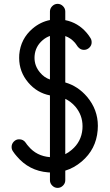

<svg xmlns="http://www.w3.org/2000/svg" viewBox="-20 -879 558 978"><path d="M312.5 -93.8Q329.6 -102.1 345.2 -115.7Q394.5 -157.2 399.9 -221.7Q400.4 -229 400.4 -236.3Q400.4 -292.5 363.8 -335.9Q341.3 -361.8 312.5 -375.5ZM234.4 -695.8Q214.4 -689 197.3 -674.3Q160.2 -642.6 156.2 -594.7Q155.8 -589.4 155.8 -584.5Q155.8 -542.5 184.1 -509.3Q205.1 -483.9 234.4 -474.1ZM234.4 -0.5Q229.5 -0.5 224.6 -1Q127.9 -8.8 65.4 -83Q55.2 -94.2 46.9 -106.9Q39.1 -117.2 39.1 -130.4Q39.1 -146.5 50.8 -158.2Q62.5 -169.9 78.1 -169.4Q99.1 -169.4 111.3 -151.4Q117.2 -142.1 125 -133.8Q166.5 -84 234.4 -78.6V-393.1Q168.9 -405.8 124 -458.5Q77.6 -513.2 77.6 -584Q77.6 -592.8 78.1 -601.1Q85 -681.6 146.5 -733.9Q186.5 -767.6 234.4 -776.9V-820.3Q234.4 -835.9 246.1 -847.7Q257.8 -859.4 273.4 -859.4Q289.1 -859.4 300.8 -847.7Q312.5 -835.9 312.5 -820.3V-776.4Q377.4 -763.7 421.9 -711.4Q432.6 -698.7 440.9 -685.1Q446.8 -675.8 446.8 -664.1Q447.3 -648.4 435.5 -636.7Q423.8 -625 407.7 -625Q391.6 -625 380.4 -636.7Q376 -640.6 373.5 -645Q368.7 -652.8 362.3 -660.6Q340.8 -685.5 312.5 -695.3V-459Q377 -440.4 423.3 -386.2Q478.5 -320.8 478.5 -237.8Q478.5 -226.6 477.5 -215.3Q469.7 -118.7 396 -56.2Q357.4 -23.4 312.5 -9.8V39.1Q312.5 54.7 300.8 66.4Q289.1 78.1 273.4 78.1Q257.8 78.1 246.1 66.4Q234.4 54.7 234.4 39.1Z"/></svg>

Font: Comfortaa
Style: Regular
Weight: 400
Designer: Johan Aakerlund
Foundry: Johan Aakerlund
Version: Version 2.001; ttfautohint (v1.4.1)